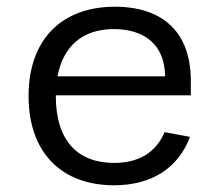

<svg xmlns="http://www.w3.org/2000/svg" viewBox="-20 -539 660 571"><path d="M65 -253.5C65 -81 167 12 319 12C435 12 512 -43 545 -132L469.5 -146C443 -83.5 390.5 -54.5 319 -54.5C211 -54.5 146 -120.5 146 -253.5V-255.5H547.5V-298.5C547.5 -444 463.5 -519 321.5 -519C165 -519 65 -423 65 -253.5ZM151 -312C168 -402.5 226.5 -452.5 318.5 -452.5C405 -452.5 470 -410 471 -312Z"/></svg>

Font: Monaspace Neon Light
Style: Regular
Weight: 300
Designer: Riley Cran & the Lettermatic Team
Foundry: Lettermatic
Version: Version 1.200 (Monaspace Neon)